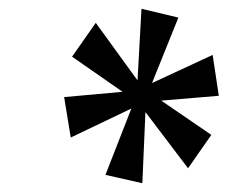

<svg xmlns="http://www.w3.org/2000/svg" viewBox="-20 -785 518 437"><path d="M304 -368 220 -387 279 -538 141 -472 126 -564 259 -576 144 -656 198 -733 293 -602 302 -765 386 -745 326 -596 464 -660 478 -567 347 -556 461 -478 408 -402 311 -530Z"/></svg>

Font: Noto Serif Tamil ExtraCondensed SemiBold
Style: Italic
Weight: 600
Width: 2
Italic angle: -12°
Designer: Indian Type Foundry, Tom Grace, and the Monotype Design Team
Foundry: Monotype Imaging Inc.
Version: Version 2.003; ttfautohint (v1.8.4.7-5d5b)